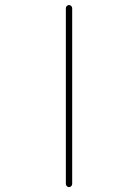

<svg xmlns="http://www.w3.org/2000/svg" viewBox="-20 -773 540 770"><path d="M244.1 -35.2V-740.2Q244.1 -745.1 248 -749Q252 -752.9 256.8 -752.9Q261.7 -752.9 265.6 -749Q269.5 -745.1 269.5 -740.2V-35.2Q269.5 -30.3 265.6 -26.4Q261.7 -22.5 256.8 -22.5Q252 -22.5 248 -26.4Q244.1 -30.3 244.1 -35.2Z"/></svg>

Font: Rounded Mgen+ 1mn thin
Style: Regular
Weight: 100
Designer: [Source Han Sans]
Ryoko NISHIZUKA  (kana & ideographs); Paul D. Hunt (Latin, Greek & Cyrillic); Wenlong ZHANG  (bopomofo
Version: Version 1.059.20150602